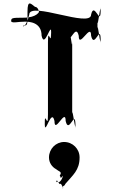

<svg xmlns="http://www.w3.org/2000/svg" viewBox="-20 -786 746 1117"><path d="M353 40C403 40 443 80 443 130C443 205 403 233 360 284C354 301 345 290 345 308C345 320 348 296 348 308C348 314 337 276 330 284C325 291 313 256 309 266C309 278 307 256 307 268C311 283 312 264 316 272C318 282 341 266 346 236C331 256 332 247 332 242C327 238 326 236 332 228C339 212 321 211 306 198C282 185 265 160 265 130C265 80 305 40 353 40ZM125 -660C149 -660 222 -658 222 -578C240 -498 278 -667 278 -596C278 -516 277 -677 277 -597C277 -507 259 -638 259 -540V-120C259 -22 240 -154 240 -64C240 16 241 -143 241 -63C241 9 279 -162 297 -82C297 -2 362 -162 362 -82C380 -2 418 -153 418 -63C418 17 420 -144 420 -64C420 7 400 -182 400 -120V-540C400 -478 382 -669 382 -597C382 -517 380 -676 380 -596C380 -506 420 -658 438 -578C438 -498 510 -658 510 -578C528 -498 565 -648 565 -558C565 -478 566 -640 566 -560C566 -489 547 -677 547 -615V-664C547 -602 566 -790 566 -719C566 -639 565 -801 565 -721C565 -631 528 -781 510 -701C510 -621 150 -781 150 -701C132 -621 105 -629 118 -638C141 -638 140 -639 140 -719C140 -790 160 -764 184 -746C208 -746 208 -698 208 -718C208 -720 197 -683 116 -683C46 -683 45 -681 45 -661C55 -650 83 -660 125 -660Z"/></svg>

Font: Hussar Przerywany
Style: Regular
Weight: 400
Foundry: Cannot Into Space Fonts
Version: Version 0.982